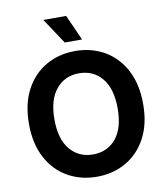

<svg xmlns="http://www.w3.org/2000/svg" viewBox="-100 -1032 972 1124"><g transform="rotate(-10 385.5 -470.0)"><path d="M385.3 9.8Q289.1 9.8 212.2 -34.2Q135.3 -78.1 90.6 -161.6Q45.9 -245.1 45.9 -363.3Q45.9 -481.9 90.6 -565.7Q135.3 -649.4 212.2 -693.4Q289.1 -737.3 385.3 -737.3Q481.9 -737.3 558.6 -693.4Q635.3 -649.4 679.9 -565.7Q724.6 -481.9 724.6 -363.3Q724.6 -244.6 679.9 -161.4Q635.3 -78.1 558.6 -34.2Q481.9 9.8 385.3 9.8ZM385.3 -122.6Q470.2 -122.6 521.7 -184.3Q573.2 -246.1 573.2 -363.3Q573.2 -481 521.7 -543Q470.2 -605 385.3 -605Q300.8 -605 249 -542.7Q197.3 -480.5 197.3 -363.3Q197.3 -246.6 249 -184.6Q300.8 -122.6 385.3 -122.6ZM335 -796.9 234.4 -948.7H370.1L438 -796.9Z"/></g></svg>

Font: Inter-Bold
Style: Bold
Weight: 700
Designer: Rasmus Andersson
Foundry: rsms
Version: Version 4.000;git-a52131595